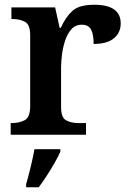

<svg xmlns="http://www.w3.org/2000/svg" viewBox="-20 -567 543 808"><path d="M25 0V-49H28Q62 -49 84.5 -61.5Q107 -74 107 -121V-419Q107 -463 85.5 -475Q64 -487 31 -487H28V-536H212L231 -450H236Q256 -495 284.5 -521Q313 -547 376 -547Q433 -547 460.5 -527Q488 -507 488 -469Q488 -429 459 -405.5Q430 -382 374 -382Q374 -423 363 -443Q352 -463 324 -463Q297 -463 280 -443.5Q263 -424 253.5 -394.5Q244 -365 240.5 -334.5Q237 -304 237 -283V-116Q237 -72 258.5 -60.5Q280 -49 311 -49H342V0ZM90 208Q99 177 109 136Q119 95 125 61H234V71Q225 92 209.5 119Q194 146 176.5 173Q159 200 143 221H90Z"/></svg>

Font: Noto Serif Toto SemiBold
Style: Regular
Weight: 600
Designer: Monotype Design Team
Foundry: Monotype Imaging Inc.
Version: Version 2.001; ttfautohint (v1.8.4.7-5d5b)